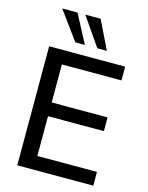

<svg xmlns="http://www.w3.org/2000/svg" viewBox="-138 -1036 861 1120"><g transform="rotate(15 293.0 -476.0)"><path d="M537.6 0V-83H177.7V-323.2H515.1V-406.2H177.7V-635.7H537.6V-718.8H78.6V0ZM410.6 -780.3 327.1 -951.7H234.4L353 -780.3ZM277.8 -780.3 187.5 -951.7H95.2L220.2 -780.3Z"/></g></svg>

Font: Winston
Style: Regular
Weight: 400
Designer: Vernon Adams, Kim Jin-seong, David Berlow, Cristiano Sobral
Foundry: The Winston Project Authors
Version: Version 3.004